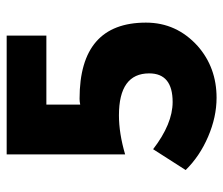

<svg xmlns="http://www.w3.org/2000/svg" viewBox="-68 -606 685 590"><g transform="rotate(-90 275.0 -310.5)"><path d="M461 -511H249V-407Q258 -409 267 -409Q501 -409 501 -205Q501 -111 429 -46Q363 12 270 12Q211 12 150.5 -14Q90 -40 48 -83L112 -183Q190 -123 257 -123Q345 -123 345 -195Q345 -288 216 -288Q161 -288 96 -269V-633H461Z"/></g></svg>

Font: Tajawal Black
Style: Regular
Weight: 900
Designer: Boutros Fonts
Foundry: Created by Boutros International 2017
Version: Version 1.700